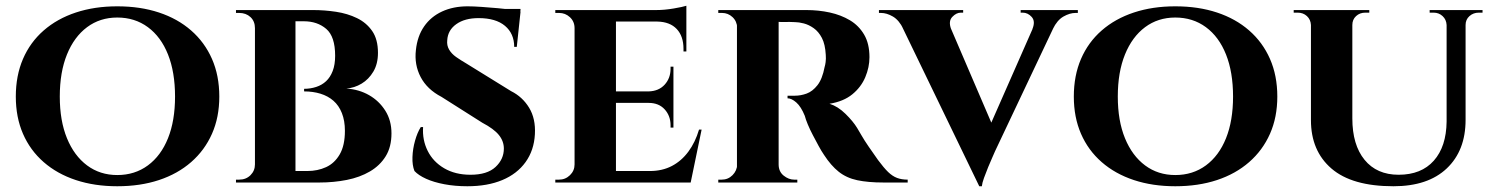

<svg xmlns="http://www.w3.org/2000/svg" viewBox="-20 -635 5199 668"><path d="M388 -613Q468 -613 533 -591.5Q598 -570 645 -529Q692 -488 717.5 -430Q743 -372 743 -299Q743 -227 717.5 -169.5Q692 -112 645 -71Q598 -30 533 -8.5Q468 13 388 13Q309 13 244 -8.5Q179 -30 132 -71Q85 -112 60 -169.5Q35 -227 35 -299Q35 -372 60 -430Q85 -488 132 -529Q179 -570 244 -591.5Q309 -613 388 -613ZM388 -26Q449 -26 494.5 -59.5Q540 -93 564.5 -154Q589 -215 589 -299Q589 -384 564.5 -445.5Q540 -507 494.5 -540.5Q449 -574 388 -574Q328 -574 283 -540.5Q238 -507 213 -445.5Q188 -384 188 -299Q188 -215 213 -154Q238 -93 283 -59.5Q328 -26 388 -26Z M904 -600H1070Q1109 -600 1149 -594Q1189 -588 1222 -572Q1255 -556 1275 -527Q1295 -498 1295 -451Q1295 -413 1279 -386Q1263 -359 1238 -344Q1213 -329 1185 -327Q1229 -324 1264 -304Q1299 -284 1320.5 -250Q1342 -216 1342 -171Q1342 -124 1322 -91.5Q1302 -59 1267 -38.5Q1232 -18 1186.5 -9Q1141 0 1091 0H1001Q1001 0 1001 -10Q1001 -20 1001 -30Q1001 -40 1001 -40H1049Q1085 -40 1114.5 -53.5Q1144 -67 1162 -98Q1180 -129 1180 -180Q1180 -215 1169.5 -241.5Q1159 -268 1140 -284.5Q1121 -301 1095 -309Q1069 -317 1038 -317V-326Q1060 -326 1080 -332.5Q1100 -339 1114.5 -352.5Q1129 -366 1137.5 -388Q1146 -410 1146 -441Q1146 -508 1115 -534.5Q1084 -561 1037 -561H913Q913 -562 910.5 -571.5Q908 -581 906 -590.5Q904 -600 904 -600ZM1008 -600V0H867V-600ZM870 -63V0H801V-10Q802 -10 806.5 -10Q811 -10 812 -10Q836 -10 851.5 -25.5Q867 -41 867 -63ZM870 -537H867Q867 -561 851.5 -575.5Q836 -590 812 -590Q811 -590 806.5 -590Q802 -590 801 -590V-600H870Z M1607 -613Q1627 -613 1655.5 -611Q1684 -609 1712 -606.5Q1740 -604 1761.5 -600.5Q1783 -597 1791 -594L1778 -472H1769Q1769 -518 1737 -545Q1705 -572 1645 -572Q1597 -572 1567.5 -551Q1538 -530 1536 -495Q1534 -477 1542.5 -462.5Q1551 -448 1566.5 -437Q1582 -426 1601 -415L1758 -318Q1798 -298 1821 -260Q1844 -222 1841 -168Q1838 -112 1808.5 -71Q1779 -30 1727.5 -8.5Q1676 13 1606 13Q1563 13 1526 6Q1489 -1 1462.5 -13Q1436 -25 1422 -40Q1414 -60 1415 -88.5Q1416 -117 1424 -145.5Q1432 -174 1444 -193H1452Q1449 -148 1468 -110Q1487 -72 1525.5 -49.5Q1564 -27 1617 -27Q1675 -27 1704 -54Q1733 -81 1733 -118Q1733 -144 1715.5 -165.5Q1698 -187 1658 -208L1516 -298Q1466 -324 1443.5 -367Q1421 -410 1427 -461Q1432 -509 1455.5 -543Q1479 -577 1518 -595Q1557 -613 1607 -613ZM1791 -604 1790 -586H1683V-604Z M2123 -600V0H1979V-600ZM2357 -40 2380 0H2121V-40ZM2323 -317V-277H2121V-317ZM2368 -600V-560H2121V-600ZM2421 -184 2383 0H2210L2241 -40Q2284 -40 2317.5 -57.5Q2351 -75 2375 -107.5Q2399 -140 2412 -184ZM2323 -279V-191H2313V-199Q2313 -232 2292.5 -254.5Q2272 -277 2237 -277V-279ZM2323 -403V-315H2237V-317Q2272 -318 2292.5 -340.5Q2313 -363 2313 -396V-403ZM2368 -562V-456H2358V-465Q2358 -509 2334.5 -534Q2311 -559 2267 -560V-562ZM2368 -615V-591L2263 -600Q2292 -600 2324 -605.5Q2356 -611 2368 -615ZM1982 -63 1986 0H1912V-10Q1912 -10 1918 -10Q1924 -10 1925 -10Q1947 -10 1963 -25.5Q1979 -41 1979 -63ZM1982 -537H1979Q1979 -560 1963 -575Q1947 -590 1925 -590Q1924 -590 1918 -590Q1912 -590 1912 -590V-600H1986Z M2679 -600H2786Q2828 -600 2867 -591.5Q2906 -583 2937 -564.5Q2968 -546 2986.5 -514.5Q3005 -483 3005 -436Q3005 -401 2990.5 -366.5Q2976 -332 2945.5 -307Q2915 -282 2866 -274Q2895 -265 2921.5 -239Q2948 -213 2962 -190Q2967 -182 2977 -164.5Q2987 -147 3002.5 -124.5Q3018 -102 3035 -78Q3055 -51 3070 -36.5Q3085 -22 3101 -16Q3117 -10 3138 -10V0H3054Q3000 0 2962.5 -8Q2925 -16 2898 -37.5Q2871 -59 2847 -96Q2838 -109 2828 -127.5Q2818 -146 2808 -165Q2798 -184 2790.5 -202Q2783 -220 2780 -232Q2767 -264 2750.5 -278.5Q2734 -293 2720 -293V-302Q2720 -302 2727 -302Q2734 -302 2745 -302Q2766 -302 2786.5 -309.5Q2807 -317 2824 -338.5Q2841 -360 2849 -402Q2851 -408 2852.5 -419Q2854 -430 2853 -444Q2851 -481 2839.5 -503Q2828 -525 2811 -537Q2794 -549 2776.5 -553.5Q2759 -558 2746 -558Q2727 -559 2711.5 -558.5Q2696 -558 2688 -559Q2687 -559 2685 -569.5Q2683 -580 2681 -590Q2679 -600 2679 -600ZM2689 -600V0H2544V-600ZM2547 -63 2551 0H2479V-10Q2480 -10 2484.5 -10Q2489 -10 2491 -10Q2513 -10 2528.5 -25.5Q2544 -41 2545 -63ZM2547 -538H2545Q2544 -561 2528.5 -575.5Q2513 -590 2492 -590Q2489 -590 2484.5 -590Q2480 -590 2479 -590V-600H2551ZM2687 -63H2689Q2689 -38 2706.5 -24Q2724 -10 2743 -10Q2743 -10 2747.5 -10Q2752 -10 2754 -10V0H2682Z M3387 13 3093 -595H3263L3445 -171ZM3387 13 3383 -104 3600 -597H3673L3442 -109Q3440 -104 3433 -88.5Q3426 -73 3418 -53.5Q3410 -34 3403.5 -16Q3397 2 3396 13ZM3572 -534Q3583 -561 3569.5 -576Q3556 -591 3538 -591H3531V-600H3730V-590Q3730 -590 3726 -590Q3722 -590 3722 -590Q3702 -590 3680 -577.5Q3658 -565 3643 -534ZM3289 -534H3123Q3108 -565 3086.5 -577.5Q3065 -590 3045 -590Q3045 -590 3041.5 -590Q3038 -590 3038 -590V-600H3331V-591H3323Q3307 -591 3293 -576Q3279 -561 3289 -534Z M4069 -613Q4149 -613 4214 -591.5Q4279 -570 4326 -529Q4373 -488 4398.5 -430Q4424 -372 4424 -299Q4424 -227 4398.5 -169.5Q4373 -112 4326 -71Q4279 -30 4214 -8.5Q4149 13 4069 13Q3990 13 3925 -8.5Q3860 -30 3813 -71Q3766 -112 3741 -169.5Q3716 -227 3716 -299Q3716 -372 3741 -430Q3766 -488 3813 -529Q3860 -570 3925 -591.5Q3990 -613 4069 -613ZM4069 -26Q4130 -26 4175.5 -59.5Q4221 -93 4245.5 -154Q4270 -215 4270 -299Q4270 -384 4245.5 -445.5Q4221 -507 4175.5 -540.5Q4130 -574 4069 -574Q4009 -574 3964 -540.5Q3919 -507 3894 -445.5Q3869 -384 3869 -299Q3869 -215 3894 -154Q3919 -93 3964 -59.5Q4009 -26 4069 -26Z M4685 -600V-223Q4685 -131 4727.5 -79Q4770 -27 4846 -27Q4925 -27 4968.5 -76Q5012 -125 5013 -212V-600H5079V-218Q5079 -111 5013.5 -49Q4948 13 4828 13Q4684 13 4612.5 -48.5Q4541 -110 4541 -217V-600ZM4543 -600V-548H4541Q4540 -567 4527 -579Q4514 -591 4495 -591Q4495 -591 4488 -591Q4481 -591 4481 -591V-600ZM4744 -600V-591Q4744 -591 4737 -591Q4730 -591 4730 -591Q4711 -591 4698 -579Q4685 -567 4685 -548H4683V-600ZM5015 -600V-548H5013Q5012 -567 4999 -579Q4986 -591 4968 -591Q4968 -591 4961 -591Q4954 -591 4954 -591V-600ZM5138 -600V-591Q5138 -591 5131.5 -591Q5125 -591 5125 -591Q5106 -591 5092.5 -579Q5079 -567 5079 -548H5077V-600Z"/></svg>

Font: Cinzel
Style: Bold
Weight: 700
Designer: Natanael Gama
Version: Version 2.000